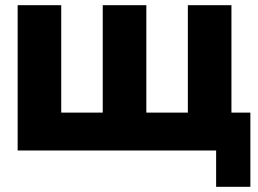

<svg xmlns="http://www.w3.org/2000/svg" viewBox="-20 -580 995 740"><path d="M544 -560V-146H704V-560H872V-146H945V140H813V0H48V-560H216V-146H376V-560Z"/></svg>

Font: Tektur
Style: Bold
Weight: 700
Designer: Adam Jagosz
Foundry: Adam Jagosz
Version: Version 1.005;gftools[0.9.30]